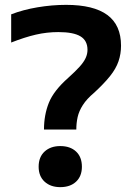

<svg xmlns="http://www.w3.org/2000/svg" viewBox="-20 -760 540 790"><path d="M161 -227Q161 -287 181 -337Q201 -387 261 -440Q291 -467 308 -486Q325 -505 332.5 -521.5Q340 -538 340 -555Q340 -593 311 -610.5Q282 -628 220 -628Q173 -628 127.5 -617.5Q82 -607 26 -585V-701Q75 -720 134.5 -730Q194 -740 252 -740Q365 -740 421.5 -698.5Q478 -657 478 -572Q478 -538 467.5 -507.5Q457 -477 432.5 -446.5Q408 -416 368 -379Q337 -353 321 -328Q305 -303 299.5 -278.5Q294 -254 294 -227ZM228 10Q188 10 163.5 -12.5Q139 -35 139 -74Q139 -114 163.5 -136.5Q188 -159 228 -159Q269 -159 293 -136.5Q317 -114 317 -74Q317 -35 293 -12.5Q269 10 228 10Z"/></svg>

Font: M PLUS 1 Code SemiBold
Style: Regular
Weight: 600
Designer: Coji Morishita
Foundry: UNDERFOREST DESIGN
Version: Version 1.005